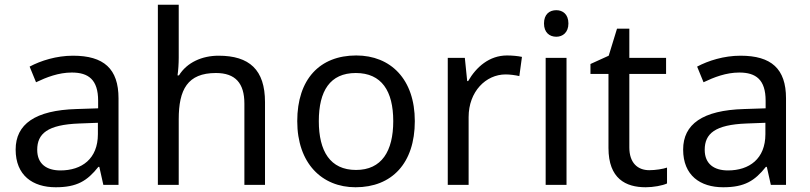

<svg xmlns="http://www.w3.org/2000/svg" viewBox="-20 -780 3417 810"><path d="M288 -545C218 -545 152 -524 105 -499L132 -433C176 -454 227 -474 283 -474C353 -474 394 -444 394 -355V-323L303 -320C128 -315 46 -256 46 -149C46 -40 118 10 215 10C305 10 348 -17 395 -76H399L416 0H480V-365C480 -490 418 -545 288 -545ZM314 -259 393 -262V-214C393 -110 325 -61 235 -61C177 -61 137 -88 137 -148C137 -216 180 -254 314 -259Z M734 -537V-760H646V0H734V-277C734 -402 771 -472 891 -472C973 -472 1011 -429 1011 -343V0H1098V-349C1098 -486 1032 -545 902 -545C833 -545 769 -517 735 -462H729C732 -483 734 -511 734 -537Z M1730 -269C1730 -446 1628 -546 1483 -546C1329 -546 1234 -446 1234 -269C1234 -91 1338 10 1480 10C1633 10 1730 -91 1730 -269ZM1325 -269C1325 -396 1372 -472 1481 -472C1590 -472 1639 -396 1639 -269C1639 -142 1590 -63 1482 -63C1373 -63 1325 -142 1325 -269Z M2119 -546C2044 -546 1989 -497 1955 -438H1951L1941 -536H1869V0H1957V-286C1957 -394 2030 -466 2113 -466C2131 -466 2154 -463 2171 -459L2182 -540C2164 -544 2139 -546 2119 -546Z M2327 -737C2298 -737 2275 -720 2275 -681C2275 -643 2298 -625 2327 -625C2354 -625 2378 -643 2378 -681C2378 -720 2354 -737 2327 -737ZM2370 -536H2282V0H2370Z M2719 -62C2670 -62 2635 -93 2635 -158V-468H2790V-536H2635V-659H2583L2548 -545L2471 -510V-468H2547V-156C2547 -26 2620 10 2704 10C2736 10 2775 3 2794 -6V-73C2777 -67 2745 -62 2719 -62Z M3104 -545C3034 -545 2968 -524 2921 -499L2948 -433C2992 -454 3043 -474 3099 -474C3169 -474 3210 -444 3210 -355V-323L3119 -320C2944 -315 2862 -256 2862 -149C2862 -40 2934 10 3031 10C3121 10 3164 -17 3211 -76H3215L3232 0H3296V-365C3296 -490 3234 -545 3104 -545ZM3130 -259 3209 -262V-214C3209 -110 3141 -61 3051 -61C2993 -61 2953 -88 2953 -148C2953 -216 2996 -254 3130 -259Z"/></svg>

Font: Noto Sans Runic
Style: Regular
Weight: 400
Designer: Monotype Design Team
Foundry: Monotype Imaging Inc.
Version: Version 2.002